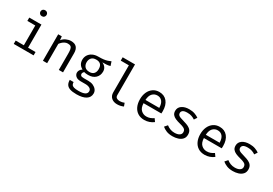

<svg xmlns="http://www.w3.org/2000/svg" viewBox="50 -1983 4823 3391"><g transform="rotate(30 2461.5 -288.0)"><path d="M307.7 -792.8Q336.4 -792.8 353.6 -775.4Q370.8 -757.9 370.8 -732.8Q370.8 -706.7 353.6 -689Q336.4 -671.3 307.7 -671.3Q280.5 -671.3 263.1 -689Q245.6 -706.7 245.6 -732.8Q245.6 -757.9 263.1 -775.4Q280.5 -792.8 307.7 -792.8ZM376.4 -540V-68.2H528.7V0H123.6V-68.2H290.3V-471.8H128.7V-540Z M718.5 0V-540H791.8L798.5 -465.1Q831.3 -506.7 880.5 -529Q929.7 -551.3 976.9 -551.3Q1056.4 -551.3 1092.6 -509.2Q1128.7 -467.2 1128.7 -392.3V0H1042.6V-328.7Q1042.6 -384.1 1036.4 -417.9Q1030.3 -451.8 1010.5 -467.7Q990.8 -483.6 950.3 -483.6Q918.5 -483.6 890.5 -469.7Q862.6 -455.9 840.8 -435.1Q819 -414.4 804.6 -393.3V0Z M1772.8 -597.4 1799.5 -516.4Q1764.6 -505.6 1725.9 -503.1Q1687.2 -500.5 1641.5 -500.5Q1735.4 -457.4 1735.4 -364.6Q1735.4 -284.6 1681.8 -232.8Q1628.2 -181 1532.3 -181Q1505.1 -181 1486.9 -183.6Q1468.7 -186.2 1451.8 -191.3Q1439.5 -182.6 1431.5 -168.5Q1423.6 -154.4 1423.6 -139Q1423.6 -119.5 1439 -106.7Q1454.4 -93.8 1495.9 -93.8H1593.3Q1647.7 -93.8 1690.8 -74.4Q1733.8 -54.9 1759 -21.8Q1784.1 11.3 1784.1 52.8Q1784.1 132.3 1716.7 174.9Q1649.2 217.4 1526.2 217.4Q1440 217.4 1390.3 199.7Q1340.5 182.1 1319.2 145.9Q1297.9 109.7 1297.9 54.9H1375.9Q1375.9 86.2 1388.2 106.7Q1400.5 127.2 1432.8 137.2Q1465.1 147.2 1525.6 147.2Q1614.9 147.2 1655.9 124.9Q1696.9 102.6 1696.9 58.5Q1696.9 20 1662.1 0.5Q1627.2 -19 1574.9 -19H1478.5Q1408.2 -19 1375.4 -49.7Q1342.6 -80.5 1342.6 -120.5Q1342.6 -175.9 1402.1 -214.9Q1311.3 -263.1 1311.3 -364.1Q1311.3 -419 1338.5 -461.3Q1365.6 -503.6 1414.4 -527.7Q1463.1 -551.8 1526.7 -551.8Q1594.9 -551.8 1637.4 -557.4Q1680 -563.1 1710.5 -573.3Q1741 -583.6 1772.8 -597.4ZM1526.7 -488.7Q1461.5 -488.7 1430.5 -453.3Q1399.5 -417.9 1399.5 -364.1Q1399.5 -309.2 1431 -273.8Q1462.6 -238.5 1528.7 -238.5Q1585.6 -238.5 1615.9 -271.8Q1646.2 -305.1 1646.2 -364.6Q1646.2 -488.7 1526.7 -488.7Z M2159.5 -757.4V-133.3Q2159.5 -93.3 2184.4 -76.7Q2209.2 -60 2248.7 -60Q2272.8 -60 2295.1 -65.1Q2317.4 -70.3 2339.5 -79L2362.6 -15.9Q2340.5 -5.1 2307.9 3.3Q2275.4 11.8 2234.4 11.8Q2162.6 11.8 2117.9 -27.9Q2073.3 -67.7 2073.3 -137.9V-689.2H1907.7V-757.4Z M2632.3 -239.5Q2635.9 -145.6 2681.8 -102.8Q2727.7 -60 2790.3 -60Q2831.8 -60 2865.1 -72.3Q2898.5 -84.6 2934.4 -108.7L2974.9 -51.8Q2937.4 -22.1 2888.7 -5.1Q2840 11.8 2789.2 11.8Q2710.3 11.8 2655.1 -23.6Q2600 -59 2571 -122.3Q2542.1 -185.6 2542.1 -269.2Q2542.1 -351.3 2571 -414.9Q2600 -478.5 2653.1 -514.9Q2706.2 -551.3 2777.9 -551.3Q2880 -551.3 2938.7 -480.5Q2997.4 -409.7 2997.4 -286.7Q2997.4 -272.8 2996.7 -260.5Q2995.9 -248.2 2995.4 -239.5ZM2779 -480.5Q2719 -480.5 2678.5 -437.9Q2637.9 -395.4 2632.8 -306.2H2914.4Q2912.8 -392.8 2876.4 -436.7Q2840 -480.5 2779 -480.5Z M3363.6 -59.5Q3426.2 -59.5 3462.1 -82.6Q3497.9 -105.6 3497.9 -145.1Q3497.9 -169.2 3489 -187.2Q3480 -205.1 3452.3 -219.7Q3424.6 -234.4 3367.2 -248.7Q3311.3 -262.6 3270 -280.8Q3228.7 -299 3205.9 -328.2Q3183.1 -357.4 3183.1 -404.1Q3183.1 -472.3 3240 -511.8Q3296.9 -551.3 3388.2 -551.3Q3453.3 -551.3 3501.8 -533.8Q3550.3 -516.4 3584.1 -491.8L3546.2 -433.3Q3515.9 -454.4 3478.7 -467.9Q3441.5 -481.5 3389.2 -481.5Q3325.6 -481.5 3299 -461.8Q3272.3 -442.1 3272.3 -410.8Q3272.3 -386.7 3285.4 -371Q3298.5 -355.4 3329.7 -343.1Q3361 -330.8 3415.9 -315.9Q3468.7 -301.5 3508.2 -282.1Q3547.7 -262.6 3569.5 -231Q3591.3 -199.5 3591.3 -149.2Q3591.3 -91.8 3558.5 -56.2Q3525.6 -20.5 3473.6 -4.4Q3421.5 11.8 3363.6 11.8Q3290.3 11.8 3238.7 -9.5Q3187.2 -30.8 3152.3 -61L3201.5 -117.9Q3233.3 -91.8 3274.6 -75.6Q3315.9 -59.5 3363.6 -59.5Z M3863.1 -239.5Q3866.7 -145.6 3912.6 -102.8Q3958.5 -60 4021 -60Q4062.6 -60 4095.9 -72.3Q4129.2 -84.6 4165.1 -108.7L4205.6 -51.8Q4168.2 -22.1 4119.5 -5.1Q4070.8 11.8 4020 11.8Q3941 11.8 3885.9 -23.6Q3830.8 -59 3801.8 -122.3Q3772.8 -185.6 3772.8 -269.2Q3772.8 -351.3 3801.8 -414.9Q3830.8 -478.5 3883.8 -514.9Q3936.9 -551.3 4008.7 -551.3Q4110.8 -551.3 4169.5 -480.5Q4228.2 -409.7 4228.2 -286.7Q4228.2 -272.8 4227.4 -260.5Q4226.7 -248.2 4226.2 -239.5ZM4009.7 -480.5Q3949.7 -480.5 3909.2 -437.9Q3868.7 -395.4 3863.6 -306.2H4145.1Q4143.6 -392.8 4107.2 -436.7Q4070.8 -480.5 4009.7 -480.5Z M4594.4 -59.5Q4656.9 -59.5 4692.8 -82.6Q4728.7 -105.6 4728.7 -145.1Q4728.7 -169.2 4719.7 -187.2Q4710.8 -205.1 4683.1 -219.7Q4655.4 -234.4 4597.9 -248.7Q4542.1 -262.6 4500.8 -280.8Q4459.5 -299 4436.7 -328.2Q4413.8 -357.4 4413.8 -404.1Q4413.8 -472.3 4470.8 -511.8Q4527.7 -551.3 4619 -551.3Q4684.1 -551.3 4732.6 -533.8Q4781 -516.4 4814.9 -491.8L4776.9 -433.3Q4746.7 -454.4 4709.5 -467.9Q4672.3 -481.5 4620 -481.5Q4556.4 -481.5 4529.7 -461.8Q4503.1 -442.1 4503.1 -410.8Q4503.1 -386.7 4516.2 -371Q4529.2 -355.4 4560.5 -343.1Q4591.8 -330.8 4646.7 -315.9Q4699.5 -301.5 4739 -282.1Q4778.5 -262.6 4800.3 -231Q4822.1 -199.5 4822.1 -149.2Q4822.1 -91.8 4789.2 -56.2Q4756.4 -20.5 4704.4 -4.4Q4652.3 11.8 4594.4 11.8Q4521 11.8 4469.5 -9.5Q4417.9 -30.8 4383.1 -61L4432.3 -117.9Q4464.1 -91.8 4505.4 -75.6Q4546.7 -59.5 4594.4 -59.5Z"/></g></svg>

Font: FiraCode Nerd Font
Style: Regular
Weight: 400
Designer: Carrois Corporate, Edenspiekermann AG, Nikita Prokopov
Foundry: Carrois Corporate, Edenspiekermann AG, Nikita Prokopov
Version: Version 6.002;Nerd Fonts 2.1.0